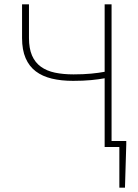

<svg xmlns="http://www.w3.org/2000/svg" viewBox="-20 -680 640 888"><path d="M464 0V-318Q437 -313 401 -309.5Q365 -306 318 -306Q263 -306 219.5 -316.5Q176 -327 145.5 -350Q115 -373 98.5 -411Q82 -449 82 -504V-660H114V-504Q114 -456 128 -423.5Q142 -391 169 -371.5Q196 -352 234 -344Q272 -336 320 -336Q366 -336 402 -339.5Q438 -343 464 -348V-660H496V-28H564V-12L558 188H532V0Z"/></svg>

Font: Source Code Pro ExtraLight
Style: Regular
Weight: 200
Monospace: yes
Designer: Paul D. Hunt, Teo Tuominen
Foundry: Adobe Systems Incorporated
Version: Version 2.030;PS 1.000;hotconv 16.6.51;makeotf.lib2.5.65220